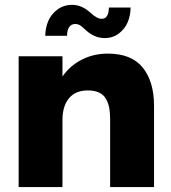

<svg xmlns="http://www.w3.org/2000/svg" viewBox="-20 -759 695 779"><path d="M509.8 -728.5Q509.8 -697.8 498.8 -670.4Q487.8 -643.1 463.1 -623.8Q438.5 -604.5 404.3 -604.5Q363.8 -604.5 328.6 -636.2Q315.4 -649.4 306.2 -655.5Q296.9 -661.6 284.7 -661.6Q269 -661.6 260.5 -648.9Q252 -636.2 252 -613.8H163.6Q164.1 -645 175.3 -672.6Q186.5 -700.2 212.2 -719.7Q237.8 -739.3 272.9 -739.3Q312.5 -739.3 347.2 -707Q373.5 -682.6 392.6 -682.6Q420.9 -682.6 421.9 -728.5ZM55.7 0V-530.8H233.4V-448.7Q264.2 -492.7 312 -517.1Q359.9 -541.5 417.5 -541.5Q513.2 -541.5 559.1 -484.9Q605 -428.2 605 -329.1V0H426.8V-276.9Q426.8 -301.8 423.3 -320.6Q419.9 -339.4 410.6 -356.7Q401.4 -374 382.6 -383.1Q363.8 -392.1 335.9 -392.1Q286.1 -392.1 259.8 -360.1Q233.4 -328.1 233.4 -272V0Z"/></svg>

Font: Epilogue ExtraBold
Style: Regular
Weight: 800
Designer: Tyler Finck
Foundry: Etcetera Type Co
Version: Version 2.112